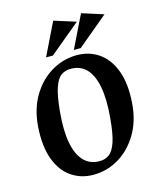

<svg xmlns="http://www.w3.org/2000/svg" viewBox="-125 -926 850 1028"><g transform="rotate(-15 300.5 -411.5)"><path d="M264.1 15Q197.1 15 144.2 -20.9Q91.3 -56.8 64 -129Q36.8 -201.3 44 -310Q51.1 -407.3 93.8 -478.4Q136.4 -549.5 201.9 -588.2Q267.5 -627 342.9 -627Q410.9 -627 463.3 -591.1Q515.7 -555.2 543.3 -483.3Q570.9 -411.4 563 -302Q556.2 -205.4 513.4 -133.9Q470.6 -62.5 405.6 -23.8Q340.5 15 264.1 15ZM315.1 -47Q346.1 -47 368.9 -63.6Q391.6 -80.3 406.8 -125.1Q421.9 -169.9 429.1 -254.9Q438.6 -356.9 425.6 -426.1Q412.6 -495.3 379.1 -530.1Q345.5 -565 291.9 -565Q261.4 -565 238.5 -548.4Q215.6 -531.7 200.7 -486.9Q185.7 -442.1 177.9 -357.1Q168.4 -255.1 181.4 -186.2Q194.4 -117.4 228.2 -82.2Q262 -47 315.1 -47ZM181.4 -657.9 269.1 -838 390 -799.9 219.1 -657.9ZM335.3 -657.9 423.4 -838 543.2 -799.9 373.4 -657.9Z"/></g></svg>

Font: Ancizar Serif Light
Style: Italic
Weight: 300
Italic angle: -4°
Designer: Cesar Puertas, Viviana Monsalve, Julian Moncada, Julian Prieto, Jose Castro, Felipe Aragon, Mariel Hernandez, Sara Alarc
Version: Version 8.100